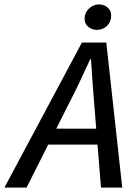

<svg xmlns="http://www.w3.org/2000/svg" viewBox="-73 -847 613 867"><path d="M-53 0 297 -655H407L479 0H383L353 -371Q349 -422 345 -473.5Q341 -525 338 -579H334Q309 -524 285 -473.5Q261 -423 234 -371L47 0ZM107 -194 125 -266H415L399 -194ZM364 -712Q343 -712 326 -725.5Q309 -739 309 -763Q309 -789 328.5 -808Q348 -827 374 -827Q396 -827 412.5 -813.5Q429 -800 429 -776Q429 -748 410 -730Q391 -712 364 -712Z"/></svg>

Font: Source Sans 3 ExtraLight Medium
Style: Italic
Weight: 500
Italic angle: -11°
Version: Version 3.052;hotconv 1.1.0;makeotfexe 2.6.0